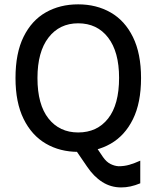

<svg xmlns="http://www.w3.org/2000/svg" viewBox="-20 -668 706 861"><path d="M330.5 13Q249 13 185.5 -24Q122 -61 85.8 -134.8Q49.5 -208.5 49.5 -318Q49.5 -430 85.8 -503.2Q122 -576.5 185.5 -612.5Q249 -648.5 330.5 -648.5Q412.5 -648.5 476.2 -612Q540 -575.5 576.2 -501.8Q612.5 -428 612.5 -318Q612.5 -207 576.2 -133.5Q540 -60 476.2 -23.5Q412.5 13 330.5 13ZM523.5 172.5Q477 172.5 438.8 148.2Q400.5 124 370 78.5L304 -18L384 -49.5L442 36.5Q457.5 58.5 475.8 67.5Q494 76.5 512 77.5Q537.5 77.5 560.5 70.8Q583.5 64 609 52.5V154Q586 163.5 565.2 168Q544.5 172.5 523.5 172.5ZM330.5 -74Q415.5 -74 464.8 -136.5Q514 -199 514 -319Q514 -435.5 464.8 -499.5Q415.5 -563.5 330.5 -563.5Q247 -563.5 197.5 -499.5Q148 -435.5 148 -318Q148 -199 197.5 -136.5Q247 -74 330.5 -74Z"/></svg>

Font: Karla Medium
Style: Regular
Weight: 500
Designer: Jonathan Pinhorn
Version: Version 2.001